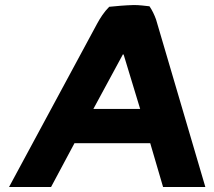

<svg xmlns="http://www.w3.org/2000/svg" viewBox="-20 -733 852 763"><path d="M796 10 600 -656C593 -675 585 -692 574 -708C554 -710 535 -713 512 -713C476 -712 444 -709 414 -706C393 -685 378 -661 366 -639L16 10H183L276 -164H577L628 10ZM351 -300 469 -518 472 -514 537 -300Z"/></svg>

Font: Bluebird
Style: SfBdExtObl
Weight: 700
Designer: Jasper
Foundry: Cannot Into Space Fonts
Version: Version 0.98